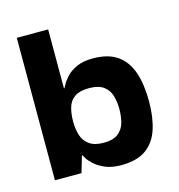

<svg xmlns="http://www.w3.org/2000/svg" viewBox="-90 -643 684 733"><g transform="rotate(-15 252.0 -276.5)"><path d="M301 10Q264 10 238.5 -1Q213 -12 197.5 -26Q182 -40 175 -51.5Q168 -63 167 -65H165L146 0H41V-563H165V-330H167Q168 -331 174.5 -343.5Q181 -356 195.5 -372Q210 -388 236 -400Q262 -412 300 -412Q362 -412 398 -386Q434 -360 450 -312.5Q466 -265 466 -198Q466 -135 450.5 -88Q435 -41 399 -15.5Q363 10 301 10ZM258 -90Q297 -90 316.5 -106Q336 -122 342.5 -146.5Q349 -171 349 -199Q349 -227 342 -251.5Q335 -276 315 -291Q295 -306 256 -306Q220 -306 200 -292Q180 -278 173 -253Q166 -228 166 -199Q166 -169 173.5 -144.5Q181 -120 201.5 -105Q222 -90 258 -90Z"/></g></svg>

Font: Darker Grotesque ExtraBold
Style: Regular
Weight: 800
Designer: Gabriel Lam
Foundry: TypeRant
Version: Version 1.000;gftools[0.9.28]